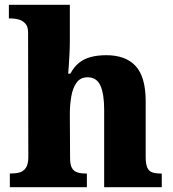

<svg xmlns="http://www.w3.org/2000/svg" viewBox="-20 -780 719 800"><path d="M21 0V-57H24Q45 -57 61.5 -61.5Q78 -66 88 -81Q98 -96 98 -125L97 -645Q97 -670 85 -682.5Q73 -695 57 -699Q41 -703 30 -703H17V-760H271V-609Q271 -582 269.5 -554Q268 -526 266.5 -504Q265 -482 264 -473H273Q289 -502 309.5 -518.5Q330 -535 358.5 -542.5Q387 -550 423 -550Q504 -550 545.5 -504.5Q587 -459 587 -358V-127Q587 -97 593.5 -82Q600 -67 614 -62Q628 -57 650 -57H654V0H414V-323Q414 -388 398.5 -423Q383 -458 345 -458Q315 -458 299 -435.5Q283 -413 277 -378Q271 -343 271 -305L272 -122Q272 -94 279.5 -80.5Q287 -67 301.5 -62Q316 -57 338 -57H342V0Z"/></svg>

Font: Noto Serif Tibetan ExtraBold
Style: Regular
Weight: 800
Version: Version 2.103